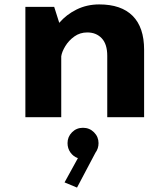

<svg xmlns="http://www.w3.org/2000/svg" viewBox="-20 -531 750 870"><path d="M95 0V-500H225.5L248.5 -427.5Q280.5 -465 327.2 -488Q374 -511 429.5 -511Q529.5 -511 581.2 -459Q633 -407 633 -305.5V0H466V-278Q466 -331 441 -357.5Q416 -384 375.5 -384Q342.5 -384 317 -365.8Q291.5 -347.5 276 -322Q260.5 -296.5 257.5 -276V0ZM426.5 117.5Q426.5 142 412.5 161L329 319L272.5 295.5L333 185.5Q312.5 178.5 299.2 160Q286 141.5 286 117.5Q286 89 306.2 68.5Q326.5 48 356 48Q385.5 48 406 68.5Q426.5 89 426.5 117.5Z"/></svg>

Font: League Mono
Style: Bold
Weight: 700
Width: 6
Designer: Tyler Finck
Foundry: The League of Moveable Type / Tyler Finck
Version: Version 2.300;RELEASE